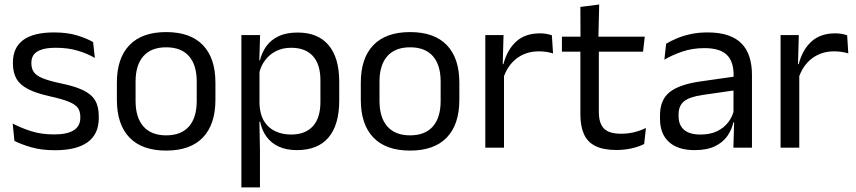

<svg xmlns="http://www.w3.org/2000/svg" viewBox="-20 -640 3710 832"><path d="M218.5 11Q159.5 11 115.5 -1.8Q71.5 -14.5 42.5 -29.5L35 -104.5Q71.5 -85.5 115.2 -71.5Q159 -57.5 214.5 -57.5Q271 -57.5 299.5 -75.5Q328 -93.5 328 -129V-134.5Q328 -157.5 317.2 -172.5Q306.5 -187.5 278.5 -199Q250.5 -210.5 199 -222Q137.5 -235.5 102 -253.8Q66.5 -272 51.2 -299Q36 -326 36 -365V-369.5Q36 -433.5 80.5 -466.5Q125 -499.5 214.5 -499.5Q272 -499.5 314.2 -486.5Q356.5 -473.5 383.5 -457.5L391 -389Q358.5 -408 316.5 -420.5Q274.5 -433 222 -433Q184 -433 160.5 -425.2Q137 -417.5 126.5 -403.2Q116 -389 116 -369V-365Q116 -343 126.5 -327.8Q137 -312.5 164.2 -301.2Q191.5 -290 240 -279.5Q302.5 -267 339.2 -249.5Q376 -232 392 -205.2Q408 -178.5 408 -136.5V-128Q408 -59 360 -24Q312 11 218.5 11Z M700 12.5Q595 12.5 540.8 -44.2Q486.5 -101 486.5 -207.5V-282Q486.5 -388 541 -444.5Q595.5 -501 700 -501Q805 -501 859.2 -444.5Q913.5 -388 913.5 -282V-207.5Q913.5 -101 859.2 -44.2Q805 12.5 700 12.5ZM700 -53.5Q765 -53.5 798.8 -92Q832.5 -130.5 832.5 -203V-286.5Q832.5 -358.5 798.8 -396.8Q765 -435 700 -435Q635.5 -435 601.5 -396.8Q567.5 -358.5 567.5 -286.5V-203Q567.5 -130.5 601.5 -92Q635.5 -53.5 700 -53.5Z M1266.5 10.5Q1221.5 10.5 1188.5 -4.5Q1155.5 -19.5 1135 -47.5Q1114.5 -75.5 1107.5 -112.5H1081L1104.5 -188.5Q1106.5 -144.5 1124.2 -115.2Q1142 -86 1172.5 -71.5Q1203 -57 1241.5 -57Q1303 -57 1335.8 -93Q1368.5 -129 1368.5 -198.5V-292Q1368.5 -361 1336 -397Q1303.5 -433 1241.5 -433Q1204.5 -433 1176 -418.5Q1147.5 -404 1128.8 -379Q1110 -354 1103 -322L1083 -378.5H1106.5Q1114.5 -412 1133.8 -439.2Q1153 -466.5 1186.8 -482.8Q1220.5 -499 1270 -499Q1358 -499 1404 -444.2Q1450 -389.5 1450 -285.5V-204.5Q1450 -99.5 1403.8 -44.5Q1357.5 10.5 1266.5 10.5ZM1026 172V-488H1107L1103.5 -370.5L1104.5 -345.5V-140L1104 -123.5L1106.5 13.5V172Z M1757 12.5Q1652 12.5 1597.8 -44.2Q1543.5 -101 1543.5 -207.5V-282Q1543.5 -388 1598 -444.5Q1652.5 -501 1757 -501Q1862 -501 1916.2 -444.5Q1970.5 -388 1970.5 -282V-207.5Q1970.5 -101 1916.2 -44.2Q1862 12.5 1757 12.5ZM1757 -53.5Q1822 -53.5 1855.8 -92Q1889.5 -130.5 1889.5 -203V-286.5Q1889.5 -358.5 1855.8 -396.8Q1822 -435 1757 -435Q1692.5 -435 1658.5 -396.8Q1624.5 -358.5 1624.5 -286.5V-203Q1624.5 -130.5 1658.5 -92Q1692.5 -53.5 1757 -53.5Z M2160 -298.5 2141.5 -361 2161.5 -362Q2177.5 -424 2216.5 -459.8Q2255.5 -495.5 2320 -495.5Q2336 -495.5 2348.8 -493Q2361.5 -490.5 2371.5 -487L2376.5 -408.5Q2364 -412.5 2348.8 -415Q2333.5 -417.5 2315 -417.5Q2260 -417.5 2219.2 -387Q2178.5 -356.5 2160 -298.5ZM2083 0V-488H2162L2158 -344L2164 -338V0Z M2651.5 10Q2595 10 2560.5 -7Q2526 -24 2510.5 -58.5Q2495 -93 2495 -144.5V-452.5H2575V-154Q2575 -106 2597 -83.2Q2619 -60.5 2671 -60.5Q2700.5 -60.5 2727.8 -67Q2755 -73.5 2779 -85.5L2771.5 -16Q2748 -4 2716.5 3Q2685 10 2651.5 10ZM2415 -416V-481H2774L2766.5 -416ZM2495.5 -473 2495 -610 2576.5 -620.5 2573 -473Z M3158 0 3161.5 -118.5 3158.5 -131V-286.5L3159 -315Q3159 -374.5 3128.8 -403Q3098.5 -431.5 3033 -431.5Q2980.5 -431.5 2936.8 -416.5Q2893 -401.5 2859 -381.5L2866.5 -450.5Q2885.5 -462 2911.8 -473.2Q2938 -484.5 2971.8 -492Q3005.5 -499.5 3046 -499.5Q3098.5 -499.5 3135.2 -486.8Q3172 -474 3194.8 -450Q3217.5 -426 3228 -392Q3238.5 -358 3238.5 -316V0ZM2990 10.5Q2917.5 10.5 2878.8 -24.8Q2840 -60 2840 -125.5V-140Q2840 -207.5 2881.8 -240.8Q2923.5 -274 3014.5 -287L3169 -309L3173.5 -250L3024.5 -228.5Q2968.5 -220.5 2944.5 -201.2Q2920.5 -182 2920.5 -144.5V-136.5Q2920.5 -98 2944.2 -77.5Q2968 -57 3015.5 -57Q3057.5 -57 3087.5 -71.5Q3117.5 -86 3136 -110.5Q3154.5 -135 3161 -165L3173.5 -110H3158Q3151 -78 3131.8 -50.5Q3112.5 -23 3078 -6.2Q3043.5 10.5 2990 10.5Z M3439.5 -298.5 3421 -361 3441 -362Q3457 -424 3496 -459.8Q3535 -495.5 3599.5 -495.5Q3615.5 -495.5 3628.2 -493Q3641 -490.5 3651 -487L3656 -408.5Q3643.5 -412.5 3628.2 -415Q3613 -417.5 3594.5 -417.5Q3539.5 -417.5 3498.8 -387Q3458 -356.5 3439.5 -298.5ZM3362.5 0V-488H3441.5L3437.5 -344L3443.5 -338V0Z"/></svg>

Font: Anek Telugu
Style: Regular
Weight: 400
Designer: Omkar Bhoir (Telugu), Yesha Goshar (Latin)
Foundry: Ek Type
Version: Version 1.003